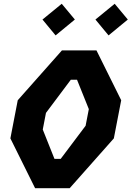

<svg xmlns="http://www.w3.org/2000/svg" viewBox="-20 -997 697 1017"><path d="M166 0H349L583 -264L622 -466L491 -730H308L74 -466L35 -264ZM205 -893.5 274.5 -809.5 376.5 -893.5 307 -977ZM206.5 -311 223.5 -399 355 -574.5H388L450.5 -419L433.5 -331L301.5 -155.5H268.5ZM485.5 -893.5 555 -809.5 657 -893.5 587.5 -977Z"/></svg>

Font: Monaspace Krypton ExtraBold
Style: Italic
Weight: 800
Italic angle: -11°
Designer: Riley Cran & the Lettermatic Team
Foundry: Lettermatic
Version: Version 1.101 (Monaspace Krypton)